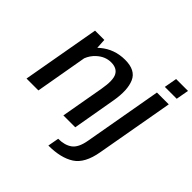

<svg xmlns="http://www.w3.org/2000/svg" viewBox="-257 -957 1383 1383"><g transform="rotate(45 435.0 -265.0)"><path d="M-8.5 0H112.5L182 -396.5Q198 -438.5 231.5 -469Q280.5 -514 340.5 -514Q399 -514 421.2 -473.5Q443.5 -433 425.5 -331L367 0H488L546 -332.5Q567.5 -455.5 536.2 -526.8Q505 -598 399 -598Q290 -598 210.5 -530.5Q202.5 -523.5 195.5 -517L191 -593H96.5ZM444 230Q570.5 230 645 181.8Q719.5 133.5 742.5 -0.5L847.5 -593H727L621.5 4Q607 86.5 566.2 116Q525.5 145.5 459.5 145.5ZM756 -759.5 738.5 -662H859.5L877 -759.5Z"/></g></svg>

Font: Anybody Thin Medium
Style: Italic
Weight: 500
Italic angle: -10°
Version: Version 1.113;gftools[0.9.25]